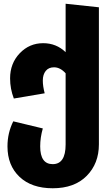

<svg xmlns="http://www.w3.org/2000/svg" viewBox="-20 -782 594 1027"><path d="M331 -762 509 -743V-10Q509 93 443.5 159Q378 225 262 225Q149 225 84.5 164Q20 103 20 1Q20 -71 51 -133L209 -95Q195 -46 195 1Q195 96 262 96Q331 96 331 -9V-390Q302 -422 269 -422Q240 -422 224.5 -402.5Q209 -383 209 -351Q209 -321 219 -283L54 -255Q34 -307 34 -363Q34 -443 85.5 -497Q137 -551 211 -551Q281 -551 331 -503Z"/></svg>

Font: FiraGO ExtraBold
Style: Regular
Weight: 800
Designer: bBox Type
Foundry: bBox Type GmbH
Version: Version 1.001;PS 001.001;hotconv 1.0.88;makeotf.lib2.5.64775